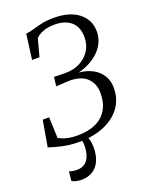

<svg xmlns="http://www.w3.org/2000/svg" viewBox="-176 -843 910 1162"><g transform="rotate(-20 279.0 -261.5)"><path d="M211 8Q165.5 8 127.8 1.8Q90 -4.5 61.8 -12.8Q33.5 -21 16.5 -26.5L45.5 -194.5H87L92 -59.5Q103.5 -53.5 119 -47.2Q134.5 -41 157.5 -36.8Q180.5 -32.5 212.5 -32.5Q280 -32.5 328.5 -54.2Q377 -76 403.2 -119.8Q429.5 -163.5 429.5 -228.5Q429.5 -285.5 392.2 -323.2Q355 -361 276.5 -361L191.5 -356L198 -414.5L269.5 -413Q322 -412 363.5 -432.8Q405 -453.5 429.5 -491Q454 -528.5 454 -578Q454 -642 416 -676.5Q378 -711 308.5 -711Q265 -711 233.2 -698.5Q201.5 -686 186.5 -668.5L156.5 -556H108.5L130 -718Q153.5 -720 179.5 -728Q205.5 -736 239 -743.5Q272.5 -751 317.5 -751Q421 -751 478.5 -705Q536 -659 536 -585.5Q536 -548 521.5 -516.2Q507 -484.5 481.2 -459.2Q455.5 -434 421.2 -416Q387 -398 348 -388Q399 -383.5 436.8 -362.8Q474.5 -342 495.2 -308.2Q516 -274.5 516 -229.5Q516 -171.5 492 -127.2Q468 -83 425.8 -52.8Q383.5 -22.5 328.5 -7.2Q273.5 8 211 8ZM239.5 -12.5 260.5 -10.5Q268 2.5 273 22Q278 41.5 278 67.5Q278 121.5 260.5 157.2Q243 193 213 210.5Q183 228 145.5 228Q126 228 108 223.8Q90 219.5 81.5 213.5L88 153Q94 156.5 108 159.2Q122 162 137.5 162Q183 162 206.2 129Q229.5 96 229.5 43Q230 25 227.2 12.2Q224.5 -0.5 220.5 -10.5Z"/></g></svg>

Font: Merriweather 60pt Light
Style: Italic
Weight: 300
Italic angle: -7.8°
Version: Version 2.101